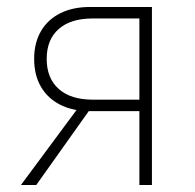

<svg xmlns="http://www.w3.org/2000/svg" viewBox="-20 -531 559 551"><path d="M380 0V-212H239Q189.5 -212 153.2 -230.2Q117 -248.5 97.5 -282Q78 -315.5 78 -362Q78 -408 97.5 -441.5Q117 -475 153 -493Q189 -511 239 -511H416V0ZM40 0 209 -228H246L84 0ZM246 -245H380V-478H246Q183 -478 148.5 -447.8Q114 -417.5 114 -362Q114 -306.5 148.5 -275.8Q183 -245 246 -245Z"/></svg>

Font: Overpass Thin
Style: Regular
Weight: 250
Designer: Delve Withrington, Dave Bailey, Thomas Jockin
Foundry: Delve Fonts LLC
Version: Version 4.000